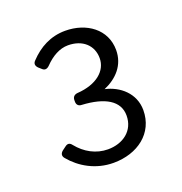

<svg xmlns="http://www.w3.org/2000/svg" viewBox="-85 -878 536 565"><g transform="rotate(-20 182.5 -595.0)"><path d="M47.9 -450.2C77.1 -415 123 -387.7 178.7 -387.7C253.9 -387.7 313.5 -431.6 313.5 -503.9C313.5 -556.6 272.5 -590.8 227.5 -600.6C268.6 -618.2 298.8 -650.4 298.8 -697.3C298.8 -762.7 243.2 -801.8 176.8 -801.8C130.9 -801.8 93.8 -781.2 64.5 -750C56.6 -742.2 58.6 -734.4 65.4 -727.5L74.2 -719.7C81.1 -712.9 88.9 -713.9 96.7 -721.7C118.2 -744.1 143.6 -758.8 169.9 -758.8C215.8 -758.8 245.1 -731.4 245.1 -691.4C245.1 -652.3 210 -621.1 148.4 -617.2C138.7 -616.2 132.8 -610.4 132.8 -600.6V-595.7C132.8 -585.9 138.7 -580.1 148.4 -580.1C219.7 -576.2 261.7 -551.8 261.7 -505.9C261.7 -458 223.6 -430.7 176.8 -430.7C139.6 -430.7 106.4 -449.2 83 -478.5C77.1 -486.3 70.3 -488.3 61.5 -481.4L49.8 -472.7C42 -465.8 41 -458 47.9 -450.2Z"/></g></svg>

Font: Ed Sans Neue Light
Style: Regular
Weight: 300
Designer: Stephen Hutchings
Version: Version 1.004;PS 001.004;hotconv 1.0.88;makeotf.lib2.5.64775